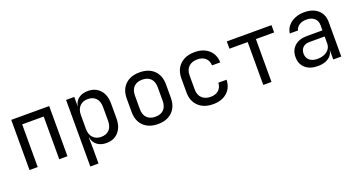

<svg xmlns="http://www.w3.org/2000/svg" viewBox="-44 -1179 3687 1978"><g transform="rotate(-20 1800.0 -190.0)"><path d="M92 0V-550H508V0H418V-468H182V0Z M693 180V-550H783V-445H784Q791 -499 831.5 -529.5Q872 -560 934 -560Q1017 -560 1066.5 -505.5Q1116 -451 1116 -356V-195Q1116 -100 1066.5 -45Q1017 10 934 10Q872 10 832 -21Q792 -52 784 -105H781L783 20V180ZM904 -68Q961 -68 993.5 -102Q1026 -136 1026 -200V-350Q1026 -414 993.5 -448Q961 -482 904 -482Q849 -482 816 -447Q783 -412 783 -350V-200Q783 -138 816 -103Q849 -68 904 -68Z M1500 8Q1400 8 1342.5 -48.5Q1285 -105 1285 -202V-348Q1285 -446 1342.5 -502Q1400 -558 1500 -558Q1600 -558 1657.5 -502Q1715 -446 1715 -349V-202Q1715 -105 1657.5 -48.5Q1600 8 1500 8ZM1500 -72Q1559 -72 1592 -105Q1625 -138 1625 -202V-348Q1625 -412 1592 -445Q1559 -478 1500 -478Q1442 -478 1408.5 -445Q1375 -412 1375 -348V-202Q1375 -138 1408.5 -105Q1442 -72 1500 -72Z M2104 10Q2004 10 1944.5 -46Q1885 -102 1885 -200V-350Q1885 -448 1944.5 -504Q2004 -560 2104 -560Q2199 -560 2257 -509Q2315 -458 2318 -370H2228Q2225 -423 2192.5 -451.5Q2160 -480 2104 -480Q2045 -480 2010 -446.5Q1975 -413 1975 -351V-200Q1975 -138 2010 -104Q2045 -70 2104 -70Q2160 -70 2192.5 -99Q2225 -128 2228 -180H2318Q2315 -92 2257 -41Q2199 10 2104 10Z M2655 0V-470H2455V-550H2945V-470H2745V0Z M3252 10Q3165 10 3115 -34.5Q3065 -79 3065 -155Q3065 -232 3115 -276Q3165 -320 3250 -320H3420V-375Q3420 -425 3388 -453Q3356 -481 3302 -481Q3250 -481 3219 -457.5Q3188 -434 3183 -405H3093Q3099 -451 3127.5 -485.5Q3156 -520 3202 -540Q3248 -560 3305 -560Q3400 -560 3455 -511Q3510 -462 3510 -378V0H3422V-105H3421Q3415 -52 3369.5 -21Q3324 10 3252 10ZM3274 -61Q3338 -61 3379 -93Q3420 -125 3420 -175V-253H3252Q3207 -253 3181 -228Q3155 -203 3155 -160Q3155 -114 3186.5 -87.5Q3218 -61 3274 -61Z"/></g></svg>

Font: JetBrainsMono NF
Style: Regular
Weight: 400
Designer: Philipp Nurullin, Konstantin Bulenkov
Foundry: JetBrains
Version: Version 2.251; ttfautohint (v1.8.3);Nerd Fonts 2.2.2